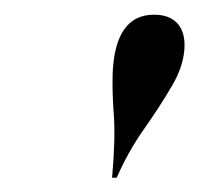

<svg xmlns="http://www.w3.org/2000/svg" viewBox="-20 -609 275 265"><path d="M134.7 -363.7Q139.5 -417.7 137.1 -450Q134.7 -482.3 135.5 -508.1Q137.1 -547.6 151.2 -568.1Q165.3 -588.7 192.7 -588.7Q212.9 -588.7 223.8 -577.8Q234.7 -566.9 234.7 -546.8Q234.7 -520.2 217.7 -491.1Q200.8 -462.1 178.6 -430.6Q156.5 -399.2 141.1 -363.7Z"/></svg>

Font: Playfair 144pt SemiCondensed
Style: Italic
Weight: 400
Width: 4
Italic angle: -15.6°
Designer: Claus Eggers Sørensen
Foundry: Claus Eggers Sørensen
Version: Version 2.203